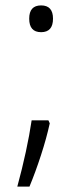

<svg xmlns="http://www.w3.org/2000/svg" viewBox="-20 -561 304 710"><path d="M132 -442Q88 -442 88 -492Q88 -541 132 -541Q176 -541 176 -492Q176 -442 132 -442ZM159 -116 164 -105Q152 -50 131.5 13Q111 76 89 129H44Q62 63 75.5 0.5Q89 -62 97 -116Z"/></svg>

Font: Noto Sans Gurmukhi UI Light
Style: Regular
Weight: 300
Designer: Jelle Bosma - Monotype Design Team
Foundry: Monotype Imaging Inc.
Version: Version 2.004; ttfautohint (v1.8.4.7-5d5b)